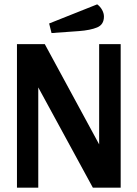

<svg xmlns="http://www.w3.org/2000/svg" viewBox="-20 -863 632 883"><path d="M58 0V-660H186L436 -199V-660H535V0H407L156 -461V0ZM458 -787Q458 -750 427 -737Q396 -724 343 -720L217 -711L206 -755L427 -843Q441 -833 449.5 -817.5Q458 -802 458 -787Z"/></svg>

Font: Sansita Medium
Style: Regular
Weight: 500
Designer: Pablo Cosgaya
Foundry: Omnibus-Type
Version: Version 1.006